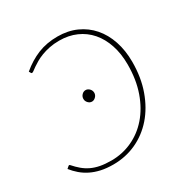

<svg xmlns="http://www.w3.org/2000/svg" viewBox="-165 -849 963 994"><g transform="rotate(-30 317.0 -351.5)"><path d="M13.5 0ZM31 -104Q34 -104 36.5 -100.5Q54.5 -80 73.5 -64Q92.5 -48 115.5 -37Q138.5 -26 167 -20.5Q195.5 -15 233 -15Q299 -15 357.2 -41.8Q415.5 -68.5 459.2 -118.8Q503 -169 528.5 -241.2Q554 -313.5 554 -404Q554 -468.5 536.5 -521Q519 -573.5 486.8 -610.8Q454.5 -648 409 -668Q363.5 -688 308 -688Q276 -688 249.2 -682.5Q222.5 -677 201 -668.8Q179.5 -660.5 162.8 -650.8Q146 -641 134.2 -632.8Q122.5 -624.5 115.2 -619Q108 -613.5 105 -613.5Q102.5 -613.5 100.8 -614Q99 -614.5 98 -617L92 -627.5Q140 -668 192.8 -689.5Q245.5 -711 310.5 -711Q373 -711 423 -688.5Q473 -666 508.2 -625.5Q543.5 -585 562.5 -528.5Q581.5 -472 581.5 -404Q581.5 -310.5 554.2 -234.5Q527 -158.5 479.8 -104.5Q432.5 -50.5 368.8 -21.2Q305 8 231.5 8Q191 8 158.5 0.8Q126 -6.5 99.8 -19.5Q73.5 -32.5 52.2 -50.8Q31 -69 13.5 -91L25.5 -101.5Q28 -104 31 -104ZM331 -363.5Q331 -350 320.8 -339.8Q310.5 -329.5 298.5 -329.5Q285.5 -329.5 275.8 -339.8Q266 -350 266 -363.5Q266 -377.5 275.8 -387.8Q285.5 -398 298.5 -398Q311 -398 321 -387.8Q331 -377.5 331 -363.5Z"/></g></svg>

Font: Lato Thin
Style: Italic
Weight: 200
Italic angle: -7°
Designer: Lukasz Dziedzic
Foundry: tyPoland Lukasz Dziedzic
Version: Version 2.007; 2014-02-27